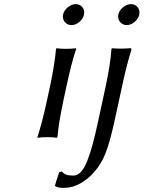

<svg xmlns="http://www.w3.org/2000/svg" viewBox="-20 -668 699 935"><path d="M287.1 -597.2Q291.5 -617.2 310.3 -632.6Q329.1 -647.9 349.1 -647.9Q366.2 -647.9 378.2 -636Q390.1 -624 390.1 -606.9Q390.1 -584 370.6 -564.9Q351.1 -545.9 328.1 -545.9Q310.5 -545.9 298.3 -558.1Q286.1 -570.3 286.1 -587.9Q286.1 -594.2 287.1 -597.2ZM209 -180.2 224.1 -250Q245.6 -351.1 252.9 -430.2L255.9 -433.1Q272.9 -430.2 301.8 -430.2Q330.1 -430.2 350.1 -433.1L351.1 -430.2Q327.1 -358.4 304.2 -250L289.1 -180.2Q265.6 -69.8 259.8 0L256.8 2.9Q238.3 0 210.9 0Q181.6 0 163.1 2.9L162.1 0Q185.1 -69.3 209 -180.2ZM556.2 -597.2Q560.5 -617.2 579.3 -632.6Q598.1 -647.9 618.2 -647.9Q635.3 -647.9 647.2 -636Q659.2 -624 659.2 -606.9Q659.2 -584 639.6 -564.9Q620.1 -545.9 597.2 -545.9Q579.6 -545.9 567.4 -558.1Q555.2 -570.3 555.2 -587.9Q555.2 -594.2 556.2 -597.2ZM575.2 -251 540 -88.9Q516.1 21.5 495.1 75.4Q474.1 129.4 441.9 166Q411.6 202.1 372.3 224.6Q333 247.1 289.1 247.1Q261.2 247.1 248 237.8V234.9Q252 218.3 268.1 170.9L280.8 167Q291.5 178.7 303 182.9Q314.5 187 337.9 187Q357.9 187 375 168Q392.1 148.9 406.5 111.3Q420.9 73.7 431.6 33.4Q442.4 -6.8 455.1 -64.9L492.2 -235.8Q518.1 -355.5 522.9 -430.2L525.9 -433.1Q543.5 -431.2 567.9 -431.2Q586.4 -431.2 612.8 -433.1Q620.1 -433.1 620.1 -429.2Q620.1 -425.8 619.1 -422.9Q596.2 -350.1 575.2 -251Z"/></svg>

Font: Linear Smooth
Style: Italic
Weight: 400
Designer: Philipp H. Poll, Flanker
Foundry: Philipp H. Poll, reworked by Flanker
Version: Version 1.061 | FøM Fix